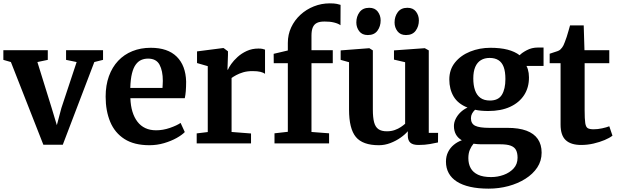

<svg xmlns="http://www.w3.org/2000/svg" viewBox="-24 -855 3685 1145"><path d="M234.5 8 41 -485 -4 -498V-555.5H261V-498L199 -485L283.5 -213L315 -108.5L342 -210.5L433 -485L370 -498V-555.5H590.5V-498L538.5 -485L350.5 8Z M867 11Q776 11 718.2 -26Q660.5 -63 633.2 -128.5Q606 -194 606 -278.5Q606 -346.5 625.5 -400.5Q645 -454.5 680.5 -492.2Q716 -530 765.5 -550Q815 -570 875 -570Q976.5 -570 1030 -517Q1083.5 -464 1086 -368.5Q1086 -336 1084 -311.8Q1082 -287.5 1078 -269.5H753.5Q755 -224.5 765.8 -189.2Q776.5 -154 795.8 -129Q815 -104 842.8 -91Q870.5 -78 907 -78Q948 -78 989.2 -92.2Q1030.5 -106.5 1053 -122L1078 -67.5Q1062 -50.5 1029.5 -32.2Q997 -14 954.8 -1.5Q912.5 11 867 11ZM753 -330.5H945Q945.5 -340.5 946.2 -351.5Q947 -362.5 947 -373Q947 -432.5 927.5 -469Q908 -505.5 859 -505.5Q837 -505.5 818.5 -497.5Q800 -489.5 785.8 -470.2Q771.5 -451 763 -417Q754.5 -383 753 -330.5Z M1149 0V-59.5L1215 -67.5V-460.5L1151 -479V-548.5L1306.5 -568.5H1309.5L1335.5 -549V-527L1332.5 -439.5H1335.5Q1340 -452 1354.5 -472.8Q1369 -493.5 1392.5 -515Q1416 -536.5 1447.5 -551Q1479 -565.5 1517.5 -565.5Q1531.5 -565.5 1541.2 -563.5Q1551 -561.5 1556.5 -559V-415Q1547 -422 1529.2 -426.5Q1511.5 -431 1482.5 -431Q1450.5 -431 1426.2 -423.8Q1402 -416.5 1385 -407.2Q1368 -398 1357 -390V-68L1473 -59V0Z M1613 0V-60L1692.5 -69V-478H1608.5L1608 -534L1692.5 -554V-599Q1692.5 -649 1712.5 -691.8Q1732.5 -734.5 1767.5 -766.8Q1802.5 -799 1847.8 -817Q1893 -835 1942.5 -835Q1969.5 -835 1984.8 -831.8Q2000 -828.5 2007 -826L2006.5 -704.5Q1993.5 -714.5 1968 -720.8Q1942.5 -727 1912.5 -726.5Q1884 -727 1866.8 -718.8Q1849.5 -710.5 1841.5 -692Q1833.5 -673.5 1833.5 -642.5V-555.5H1960.5V-478H1833.5V-68L1938.5 -60V0Z M2471.5 9.5Q2438 9.5 2423 -4.2Q2408 -18 2408 -46V-72.5Q2392 -53 2364.5 -33.8Q2337 -14.5 2303.8 -1.8Q2270.5 11 2235.5 11Q2139 11 2098.2 -38.2Q2057.5 -87.5 2057.5 -201.5V-484L2007.5 -498V-554.5L2177.5 -567.5H2178.5L2199.5 -554.5V-202Q2199.5 -154 2207 -125.8Q2214.5 -97.5 2232.8 -84.8Q2251 -72 2283 -72Q2309 -72 2330 -79.5Q2351 -87 2366.5 -97.5Q2382 -108 2392 -117V-484L2325.5 -499.5V-554.5L2507 -567.5H2509.5L2533 -554.5V-62.5H2588.5L2588 -5.5Q2570 -1.5 2540 4Q2510 9.5 2471.5 9.5ZM2169 -646Q2135.5 -646 2118.2 -668.8Q2101 -691.5 2101 -721Q2101 -756.5 2120.2 -782.5Q2139.5 -808.5 2177.5 -808.5H2178.5Q2211.5 -808.5 2228.8 -785.8Q2246 -763 2246 -733.5Q2246 -698 2227 -672Q2208 -646 2170 -646ZM2396.5 -646Q2363.5 -646 2346.2 -668.8Q2329 -691.5 2329 -721Q2329 -756.5 2348.2 -782.5Q2367.5 -808.5 2405 -808.5H2406Q2439.5 -808.5 2456.8 -785.8Q2474 -763 2474 -733.5Q2474 -698 2455 -672Q2436 -646 2397.5 -646Z M2890 270Q2827.5 270 2780 259.2Q2732.5 248.5 2700.5 228Q2668.5 207.5 2652 177.5Q2635.5 147.5 2635.5 109Q2635.5 77 2648 51.8Q2660.5 26.5 2682 8.8Q2703.5 -9 2730 -18.5Q2706 -32.5 2694.5 -54Q2683 -75.5 2683 -103.5Q2683 -125 2693.5 -146.2Q2704 -167.5 2722 -185Q2740 -202.5 2764 -213.5Q2707 -236 2681.2 -279.5Q2655.5 -323 2655.5 -381Q2655.5 -440.5 2689.8 -482.8Q2724 -525 2780 -547.5Q2836 -570 2901 -570Q2960 -570 3003.2 -558.8Q3046.5 -547.5 3075 -525.5Q3086.5 -539 3116.8 -555.2Q3147 -571.5 3183.5 -571.5H3217.5V-462H3115.5Q3120.5 -453 3123.8 -442Q3127 -431 3128.8 -419Q3130.5 -407 3130.5 -394Q3131 -333.5 3101.8 -288.2Q3072.5 -243 3018.2 -218Q2964 -193 2888 -193Q2866 -193 2846.2 -194.8Q2826.5 -196.5 2809 -200.5Q2797.5 -189.5 2791 -177.2Q2784.5 -165 2784.5 -150Q2784.5 -117.5 2809.8 -105Q2835 -92.5 2895 -92.5H3002Q3070 -92.5 3115.2 -75.8Q3160.5 -59 3183.2 -26Q3206 7 3206 55.5Q3206 104.5 3180 143.8Q3154 183 3109.2 211.2Q3064.5 239.5 3007.8 254.8Q2951 270 2890 270ZM2905 201Q2943.5 201 2979.5 188Q3015.5 175 3039 149.5Q3062.5 124 3062.5 85.5Q3062.5 58 3053.5 40.2Q3044.5 22.5 3022.2 14Q3000 5.5 2960 5.5H2846.5Q2834 5.5 2822.2 4.5Q2810.5 3.5 2800 2Q2787 17 2778 38.2Q2769 59.5 2769 88Q2769 122.5 2783 147.8Q2797 173 2826.8 187Q2856.5 201 2905 201ZM2898 -255.5Q2948 -255.5 2969 -289.8Q2990 -324 2990 -383.5Q2990 -427.5 2979.8 -455.2Q2969.5 -483 2948.5 -496.2Q2927.5 -509.5 2896 -509.5Q2865.5 -509.5 2843.8 -496.2Q2822 -483 2810.2 -455.8Q2798.5 -428.5 2798.5 -387Q2798.5 -346.5 2808.8 -317Q2819 -287.5 2840.8 -271.5Q2862.5 -255.5 2898 -255.5Z M3442 9.5Q3380.5 9.5 3349.8 -19.2Q3319 -48 3319 -112V-478H3254V-534.5Q3265.5 -539 3277.8 -542.5Q3290 -546 3300.2 -549.8Q3310.5 -553.5 3316.5 -558.5Q3323 -565 3327.8 -571Q3332.5 -577 3336.5 -585.2Q3340.5 -593.5 3344.5 -604.5Q3350 -617.5 3355.5 -635Q3361 -652.5 3366.2 -670.8Q3371.5 -689 3375.5 -703.5H3457L3461.5 -555.5H3609.5V-478H3462.5V-198Q3462.5 -145 3466.2 -120.8Q3470 -96.5 3481.8 -90.2Q3493.5 -84 3516 -84Q3541 -84 3567.2 -89.8Q3593.5 -95.5 3609.5 -102L3628.5 -46Q3611.5 -32.5 3582 -20Q3552.5 -7.5 3516 1Q3479.5 9.5 3442 9.5Z"/></svg>

Font: Merriweather Light 18pt
Style: Bold
Weight: 700
Version: Version 2.100